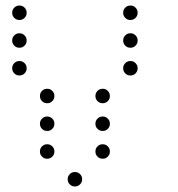

<svg xmlns="http://www.w3.org/2000/svg" viewBox="-20 -696 640 692"><path d="M49 -676Q39 -676 31.5 -668.5Q24 -661 24 -651V-649Q24 -639 31.5 -631.5Q39 -624 49 -624H51Q61 -624 68.5 -631.5Q76 -639 76 -649V-651Q76 -661 68.5 -668.5Q61 -676 51 -676ZM449 -676Q439 -676 431.5 -668.5Q424 -661 424 -651V-649Q424 -639 431.5 -631.5Q439 -624 449 -624H451Q461 -624 468.5 -631.5Q476 -639 476 -649V-651Q476 -661 468.5 -668.5Q461 -676 451 -676ZM49 -576Q39 -576 31.5 -568.5Q24 -561 24 -551V-549Q24 -539 31.5 -531.5Q39 -524 49 -524H51Q61 -524 68.5 -531.5Q76 -539 76 -549V-551Q76 -561 68.5 -568.5Q61 -576 51 -576ZM449 -576Q439 -576 431.5 -568.5Q424 -561 424 -551V-549Q424 -539 431.5 -531.5Q439 -524 449 -524H451Q461 -524 468.5 -531.5Q476 -539 476 -549V-551Q476 -561 468.5 -568.5Q461 -576 451 -576ZM49 -476Q39 -476 31.5 -468.5Q24 -461 24 -451V-449Q24 -439 31.5 -431.5Q39 -424 49 -424H51Q61 -424 68.5 -431.5Q76 -439 76 -449V-451Q76 -461 68.5 -468.5Q61 -476 51 -476ZM449 -476Q439 -476 431.5 -468.5Q424 -461 424 -451V-449Q424 -439 431.5 -431.5Q439 -424 449 -424H451Q461 -424 468.5 -431.5Q476 -439 476 -449V-451Q476 -461 468.5 -468.5Q461 -476 451 -476ZM149 -376Q139 -376 131.5 -368.5Q124 -361 124 -351V-349Q124 -339 131.5 -331.5Q139 -324 149 -324H151Q161 -324 168.5 -331.5Q176 -339 176 -349V-351Q176 -361 168.5 -368.5Q161 -376 151 -376ZM349 -376Q339 -376 331.5 -368.5Q324 -361 324 -351V-349Q324 -339 331.5 -331.5Q339 -324 349 -324H351Q361 -324 368.5 -331.5Q376 -339 376 -349V-351Q376 -361 368.5 -368.5Q361 -376 351 -376ZM149 -276Q139 -276 131.5 -268.5Q124 -261 124 -251V-249Q124 -239 131.5 -231.5Q139 -224 149 -224H151Q161 -224 168.5 -231.5Q176 -239 176 -249V-251Q176 -261 168.5 -268.5Q161 -276 151 -276ZM349 -276Q339 -276 331.5 -268.5Q324 -261 324 -251V-249Q324 -239 331.5 -231.5Q339 -224 349 -224H351Q361 -224 368.5 -231.5Q376 -239 376 -249V-251Q376 -261 368.5 -268.5Q361 -276 351 -276ZM149 -176Q139 -176 131.5 -168.5Q124 -161 124 -151V-149Q124 -139 131.5 -131.5Q139 -124 149 -124H151Q161 -124 168.5 -131.5Q176 -139 176 -149V-151Q176 -161 168.5 -168.5Q161 -176 151 -176ZM349 -176Q339 -176 331.5 -168.5Q324 -161 324 -151V-149Q324 -139 331.5 -131.5Q339 -124 349 -124H351Q361 -124 368.5 -131.5Q376 -139 376 -149V-151Q376 -161 368.5 -168.5Q361 -176 351 -176ZM249 -76Q239 -76 231.5 -68.5Q224 -61 224 -51V-49Q224 -39 231.5 -31.5Q239 -24 249 -24H251Q261 -24 268.5 -31.5Q276 -39 276 -49V-51Q276 -61 268.5 -68.5Q261 -76 251 -76Z"/></svg>

Font: Doto Rounded
Style: Regular
Weight: 400
Monospace: yes
Version: Version 1.000